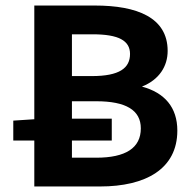

<svg xmlns="http://www.w3.org/2000/svg" viewBox="-20 -674 696 694"><path d="M384 -166V-245H240V-308H328C435 -308 489 -276 489 -210C489 -139 434 -104 328 -104H240V-166ZM450 -479C450 -428 412 -399 312 -399H240V-550H315C409 -550 450 -527 450 -479ZM323 -654H104V-243L28 -238V-166H104V0H342C506 0 621 -63 621 -202C621 -286 575 -339 493 -361C556 -386 586 -435 586 -490C586 -611 475 -654 323 -654Z"/></svg>

Font: Falling Sky
Style: SeBd
Weight: 600
Designer: Paul D. Hunt
Foundry: Adobe Systems Incorporated
Version: Version 1.02